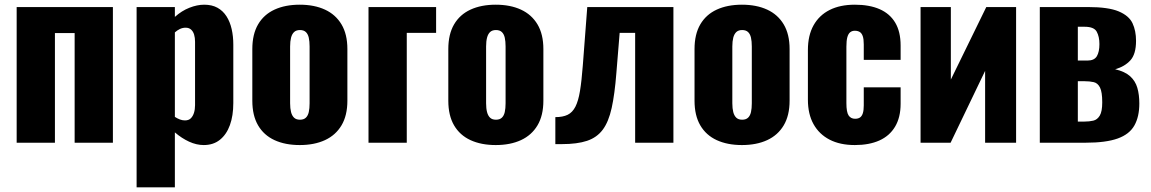

<svg xmlns="http://www.w3.org/2000/svg" viewBox="-20 -608 4904 818"><path d="M51 0V-578H461V0H298V-467H214V0Z M562 190V-578H725V-536Q754 -562 787 -575Q820 -588 850 -588Q883 -588 906.5 -575Q930 -562 945 -538.5Q960 -515 967 -484Q974 -453 974 -418V-169Q974 -115 959.5 -75Q945 -35 917 -12.5Q889 10 848 10Q817 10 785.5 -4.5Q754 -19 725 -44V190ZM768 -95Q784 -95 793 -104Q802 -113 806.5 -127.5Q811 -142 811 -160V-430Q811 -447 807 -460.5Q803 -474 794 -482Q785 -490 771 -490Q758 -490 746.5 -484.5Q735 -479 725 -470V-110Q736 -103 746.5 -99Q757 -95 768 -95Z M1257 10Q1195 10 1149.5 -11Q1104 -32 1079.5 -74Q1055 -116 1055 -179V-399Q1055 -462 1079.5 -504Q1104 -546 1149.5 -567Q1195 -588 1257 -588Q1319 -588 1364.5 -567Q1410 -546 1435 -504Q1460 -462 1460 -399V-179Q1460 -116 1435 -74Q1410 -32 1364.5 -11Q1319 10 1257 10ZM1258 -98Q1274 -98 1283 -106.5Q1292 -115 1295.5 -130.5Q1299 -146 1299 -168V-410Q1299 -432 1295.5 -447.5Q1292 -463 1283 -471.5Q1274 -480 1258 -480Q1242 -480 1233 -471.5Q1224 -463 1220 -447.5Q1216 -432 1216 -410V-168Q1216 -146 1220 -130.5Q1224 -115 1233 -106.5Q1242 -98 1258 -98Z M1550 0V-578H1838V-468H1713V0Z M2092 10Q2030 10 1984.5 -11Q1939 -32 1914.5 -74Q1890 -116 1890 -179V-399Q1890 -462 1914.5 -504Q1939 -546 1984.5 -567Q2030 -588 2092 -588Q2154 -588 2199.5 -567Q2245 -546 2270 -504Q2295 -462 2295 -399V-179Q2295 -116 2270 -74Q2245 -32 2199.5 -11Q2154 10 2092 10ZM2093 -98Q2109 -98 2118 -106.5Q2127 -115 2130.5 -130.5Q2134 -146 2134 -168V-410Q2134 -432 2130.5 -447.5Q2127 -463 2118 -471.5Q2109 -480 2093 -480Q2077 -480 2068 -471.5Q2059 -463 2055 -447.5Q2051 -432 2051 -410V-168Q2051 -146 2055 -130.5Q2059 -115 2068 -106.5Q2077 -98 2093 -98Z M2346 6V-109Q2378 -109 2398.5 -119Q2419 -129 2431.5 -153.5Q2444 -178 2451 -220.5Q2458 -263 2463 -329L2482 -578H2849V0H2686V-468H2620L2606 -297Q2599 -207 2586 -148Q2573 -89 2548 -55.5Q2523 -22 2481 -8Q2439 6 2374 6Z M3141 10Q3079 10 3033.5 -11Q2988 -32 2963.5 -74Q2939 -116 2939 -179V-399Q2939 -462 2963.5 -504Q2988 -546 3033.5 -567Q3079 -588 3141 -588Q3203 -588 3248.5 -567Q3294 -546 3319 -504Q3344 -462 3344 -399V-179Q3344 -116 3319 -74Q3294 -32 3248.5 -11Q3203 10 3141 10ZM3142 -98Q3158 -98 3167 -106.5Q3176 -115 3179.5 -130.5Q3183 -146 3183 -168V-410Q3183 -432 3179.5 -447.5Q3176 -463 3167 -471.5Q3158 -480 3142 -480Q3126 -480 3117 -471.5Q3108 -463 3104 -447.5Q3100 -432 3100 -410V-168Q3100 -146 3104 -130.5Q3108 -115 3117 -106.5Q3126 -98 3142 -98Z M3622 10Q3559 10 3514.5 -13Q3470 -36 3446 -79Q3422 -122 3422 -183V-395Q3422 -457 3446 -500Q3470 -543 3514.5 -565.5Q3559 -588 3622 -588Q3684 -588 3727.5 -569Q3771 -550 3794 -511.5Q3817 -473 3817 -414V-353H3660V-419Q3660 -442 3655.5 -454.5Q3651 -467 3642.5 -472Q3634 -477 3622 -477Q3610 -477 3602 -470.5Q3594 -464 3590 -449.5Q3586 -435 3586 -409V-169Q3586 -130 3595.5 -116Q3605 -102 3623 -102Q3636 -102 3644 -107.5Q3652 -113 3656 -125.5Q3660 -138 3660 -159V-236H3817V-166Q3817 -108 3793.5 -68.5Q3770 -29 3726.5 -9.5Q3683 10 3622 10Z M3902 0V-578H4031V-269L4182 -578H4309V0H4177V-306L4030 0Z M4410 0V-578H4615Q4702 -578 4746 -559.5Q4790 -541 4805 -509Q4820 -477 4820 -434Q4820 -377 4795.5 -350.5Q4771 -324 4731 -313Q4773 -303 4795 -283Q4817 -263 4825.5 -234Q4834 -205 4834 -167Q4834 -111 4813 -73.5Q4792 -36 4742 -18Q4692 0 4606 0ZM4572 -90H4599Q4621 -90 4638 -94Q4655 -98 4665.5 -115.5Q4676 -133 4676 -172Q4676 -216 4666.5 -235Q4657 -254 4640 -258Q4623 -262 4600 -262H4572ZM4572 -350H4613Q4642 -350 4653 -368.5Q4664 -387 4664 -420Q4664 -452 4652.5 -473Q4641 -494 4601 -494H4572Z"/></svg>

Font: Oswald
Style: Bold
Weight: 700
Designer: Vernon Adams
Foundry: Vernon Adams
Version: Version 4.103;gftools[0.9.33.dev8+g029e19f]